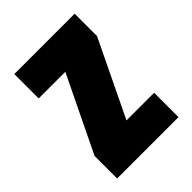

<svg xmlns="http://www.w3.org/2000/svg" viewBox="-157 -589 668 668"><g transform="rotate(-45 177.0 -255.0)"><path d="M26 0V-111L161 -390H30V-510H327V-400L192 -120H328V0Z"/></g></svg>

Font: Saira ExtraCondensed Black
Style: Regular
Weight: 900
Width: 2
Designer: Hector Gatti with collaboration of the Omnibus-Type team
Foundry: Omnibus-Type
Version: Version 1.101